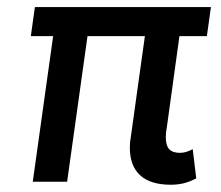

<svg xmlns="http://www.w3.org/2000/svg" viewBox="-20 -513 624 542"><path d="M346.5 -96.5Q346.5 -111.5 349.5 -128L389 -411H227L169.5 0H72.5L130 -411H67L78.5 -493H575.5L564 -411H486.5L451 -154Q448 -138.5 448 -126.5Q448 -102 457.8 -91.8Q467.5 -81.5 488 -81.5Q505 -81.5 524 -92L534 -9.5Q515 0.5 498 4.5Q481 8.5 462 8.5Q405 8.5 375.8 -18Q346.5 -44.5 346.5 -96.5Z"/></svg>

Font: HK Grotesk Medium
Style: Italic
Weight: 500
Italic angle: -8°
Designer: Alfredo Marco Pradil
Foundry: Hanken Design Co.
Version: Version 3.004